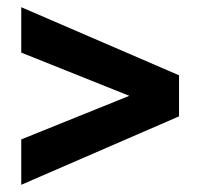

<svg xmlns="http://www.w3.org/2000/svg" viewBox="-20 -611 556 533"><path d="M39 -224 339 -345 39 -465V-591L477 -402V-288L39 -98Z"/></svg>

Font: Roundo SemiBold
Style: Regular
Weight: 600
Designer: Namrata Goyal (Gurmukhi), Shiva Nallaperumal (Latin)
Foundry: Indian Type Foundry
Version: Version 1.000;PS 1.0;hotconv 1.0.88;makeotf.lib2.5.647800